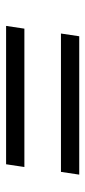

<svg xmlns="http://www.w3.org/2000/svg" viewBox="155 -665 280 630"><g transform="rotate(90 295.0 -350.0)"><path d="M90 -410 99 -470H553L544 -410ZM65 -230 74 -290H528L519 -230Z"/></g></svg>

Font: Host Grotesk Light
Style: Italic
Weight: 300
Italic angle: -8°
Designer: Doğukan Karapınar based on Poppins by Indian Type Foundry, Jonny Pinhorn
Foundry: Element Type
Version: Version 1.001; ttfautohint (v1.8.4.7-5d5b)